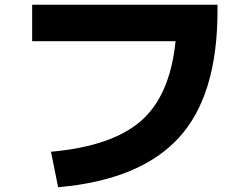

<svg xmlns="http://www.w3.org/2000/svg" viewBox="-20 -743 1040 806"><path d="M115 -723H893V-697Q893 -341 730 -164Q567 13 224 43L194 -106Q450 -129 572 -235.5Q694 -342 717 -570H115Z"/></svg>

Font: Mplus 1p ExtraBold
Style: Regular
Weight: 800
Version: Version 1.061